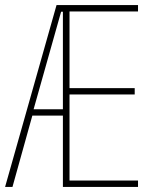

<svg xmlns="http://www.w3.org/2000/svg" viewBox="-20 -734 610 754"><path d="M522 0V-25H253V-363H509V-388H253V-689H522V-714H202L0 0H29L107 -280H227V0ZM112 -305 220 -688H227V-305Z"/></svg>

Font: Noto Sans Oriya ExtCond Thin
Style: Regular
Weight: 100
Width: 2
Designer: Amélie Bonet and Sol Matas
Foundry: Google LLC
Version: Version 2.006